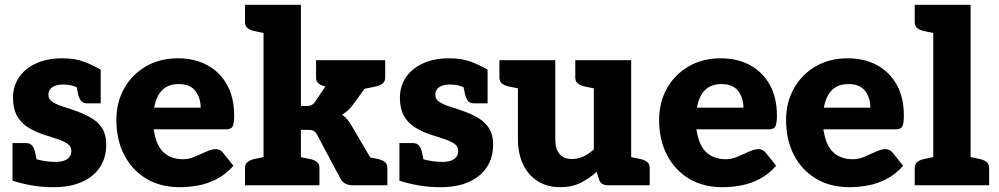

<svg xmlns="http://www.w3.org/2000/svg" viewBox="-20 -769 4146 797"><path d="M203 8Q152 8 108.5 0Q65 -8 32 -19V-111L104 -122Q114 -111 147 -104Q180 -97 211 -97Q243 -97 259.5 -109Q276 -121 276 -142Q276 -163 257 -174.5Q238 -186 210 -194.5Q182 -203 156 -212Q122 -224 94 -242Q66 -260 50 -289.5Q34 -319 34 -363Q34 -411 59 -448Q84 -485 130 -506Q176 -527 239 -527Q292 -527 329.5 -512.5Q367 -498 398 -480V-415L327 -396Q311 -402 291 -410Q271 -418 242 -418Q223 -418 209 -413Q195 -408 188 -398.5Q181 -389 181 -375Q181 -356 200 -344.5Q219 -333 247.5 -324.5Q276 -316 302 -306Q335 -294 362 -277.5Q389 -261 405 -235Q421 -209 421 -169Q421 -114 394.5 -74.5Q368 -35 319.5 -13.5Q271 8 203 8ZM290 -447 398 -418V-340H342Q325 -340 316.5 -350.5Q308 -361 304 -379ZM140 -68 32 -97V-175H88Q105 -175 113.5 -164.5Q122 -154 126 -136Z M726 8Q646 8 587 -27.5Q528 -63 495.5 -126Q463 -189 463 -271Q463 -343 495 -401Q527 -459 585 -493Q643 -527 719 -527Q789 -527 841.5 -498Q894 -469 923 -416Q952 -363 952 -289Q952 -258 946 -245Q940 -232 917 -232H618Q618 -229 618.5 -226.5Q619 -224 620 -221Q630 -162 661 -135Q692 -108 740 -108Q764 -108 788.5 -118.5Q813 -129 836 -139.5Q859 -150 876 -150Q892 -150 904 -137L949 -81Q918 -46 881 -26.5Q844 -7 804.5 0.5Q765 8 726 8ZM620 -322H813Q813 -362 791.5 -391Q770 -420 722 -420Q678 -420 653 -394.5Q628 -369 620 -322Z M1074 0V-749H1229V-329H1252Q1267 -329 1274.5 -333.5Q1282 -338 1289 -348L1387 -494Q1396 -508 1407.5 -513.5Q1419 -519 1437 -519H1579L1445 -334Q1436 -321 1424.5 -311Q1413 -301 1400 -293Q1423 -277 1439 -248L1585 0H1445Q1428 0 1415 -6Q1402 -12 1394 -26L1296 -210Q1289 -222 1281.5 -226Q1274 -230 1259 -230H1229V0ZM1462 -394 1353 -478V-519H1524L1501 -402ZM1491 0 1435 -131 1510 -117ZM997 0V-71Q997 -88 1007.5 -96.5Q1018 -105 1036 -109L1080 -118L1094 0ZM1209 0 1223 -118 1267 -109Q1285 -105 1295.5 -96.5Q1306 -88 1306 -71V0ZM1094 -749 1080 -631 1036 -640Q1018 -644 1007.5 -652.5Q997 -661 997 -678V-749ZM1579 -519V-448Q1579 -431 1568.5 -422.5Q1558 -414 1540 -410L1496 -401L1482 -519ZM1389 -519 1375 -401 1331 -410Q1313 -414 1302.5 -422.5Q1292 -431 1292 -448V-519ZM1491 0 1505 -118 1549 -109Q1567 -105 1577.5 -96.5Q1588 -88 1588 -71V0Z M1809 8Q1758 8 1714.5 0Q1671 -8 1638 -19V-111L1710 -122Q1720 -111 1753 -104Q1786 -97 1817 -97Q1849 -97 1865.5 -109Q1882 -121 1882 -142Q1882 -163 1863 -174.5Q1844 -186 1816 -194.5Q1788 -203 1762 -212Q1728 -224 1700 -242Q1672 -260 1656 -289.5Q1640 -319 1640 -363Q1640 -411 1665 -448Q1690 -485 1736 -506Q1782 -527 1845 -527Q1898 -527 1935.5 -512.5Q1973 -498 2004 -480V-415L1933 -396Q1917 -402 1897 -410Q1877 -418 1848 -418Q1829 -418 1815 -413Q1801 -408 1794 -398.5Q1787 -389 1787 -375Q1787 -356 1806 -344.5Q1825 -333 1853.5 -324.5Q1882 -316 1908 -306Q1941 -294 1968 -277.5Q1995 -261 2011 -235Q2027 -209 2027 -169Q2027 -114 2000.5 -74.5Q1974 -35 1925.5 -13.5Q1877 8 1809 8ZM1896 -447 2004 -418V-340H1948Q1931 -340 1922.5 -350.5Q1914 -361 1910 -379ZM1746 -68 1638 -97V-175H1694Q1711 -175 1719.5 -164.5Q1728 -154 1732 -136Z M2306 8Q2250 8 2210.5 -18Q2171 -44 2150.5 -88.5Q2130 -133 2130 -190V-519H2285V-190Q2285 -151 2302.5 -130Q2320 -109 2354 -109Q2380 -109 2402 -119.5Q2424 -130 2445 -149V-519H2600V0H2504Q2473 0 2466 -26L2457 -56Q2426 -28 2390 -10Q2354 8 2306 8ZM2580 0 2594 -118 2638 -109Q2656 -105 2666.5 -96.5Q2677 -88 2677 -71V0ZM2150 -519 2136 -401 2092 -410Q2074 -414 2063.5 -422.5Q2053 -431 2053 -448V-519ZM2465 -519 2451 -401 2407 -410Q2389 -414 2378.5 -422.5Q2368 -431 2368 -448V-519Z M2979 8Q2899 8 2840 -27.5Q2781 -63 2748.5 -126Q2716 -189 2716 -271Q2716 -343 2748 -401Q2780 -459 2838 -493Q2896 -527 2972 -527Q3042 -527 3094.5 -498Q3147 -469 3176 -416Q3205 -363 3205 -289Q3205 -258 3199 -245Q3193 -232 3170 -232H2871Q2871 -229 2871.5 -226.5Q2872 -224 2873 -221Q2883 -162 2914 -135Q2945 -108 2993 -108Q3017 -108 3041.5 -118.5Q3066 -129 3089 -139.5Q3112 -150 3129 -150Q3145 -150 3157 -137L3202 -81Q3171 -46 3134 -26.5Q3097 -7 3057.5 0.5Q3018 8 2979 8ZM2873 -322H3066Q3066 -362 3044.5 -391Q3023 -420 2975 -420Q2931 -420 2906 -394.5Q2881 -369 2873 -322Z M3506 8Q3426 8 3367 -27.5Q3308 -63 3275.5 -126Q3243 -189 3243 -271Q3243 -343 3275 -401Q3307 -459 3365 -493Q3423 -527 3499 -527Q3569 -527 3621.5 -498Q3674 -469 3703 -416Q3732 -363 3732 -289Q3732 -258 3726 -245Q3720 -232 3697 -232H3398Q3398 -229 3398.5 -226.5Q3399 -224 3400 -221Q3410 -162 3441 -135Q3472 -108 3520 -108Q3544 -108 3568.5 -118.5Q3593 -129 3616 -139.5Q3639 -150 3656 -150Q3672 -150 3684 -137L3729 -81Q3698 -46 3661 -26.5Q3624 -7 3584.5 0.5Q3545 8 3506 8ZM3400 -322H3593Q3593 -362 3571.5 -391Q3550 -420 3502 -420Q3458 -420 3433 -394.5Q3408 -369 3400 -322Z M3854 0V-749H4009V0ZM3777 0V-71Q3777 -88 3787.5 -96.5Q3798 -105 3816 -109L3860 -118L3874 0ZM3989 0 4003 -118 4047 -109Q4065 -105 4075.5 -96.5Q4086 -88 4086 -71V0ZM3874 -749 3860 -631 3816 -640Q3798 -644 3787.5 -652.5Q3777 -661 3777 -678V-749Z"/></svg>

Font: Aleo Black
Style: Regular
Weight: 900
Designer: Alessio Laiso
Foundry: Alessio Laiso
Version: Version 2.001;gftools[0.9.29]